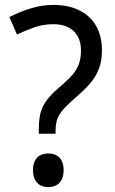

<svg xmlns="http://www.w3.org/2000/svg" viewBox="-20 -744 466 778"><path d="M137.2 -202.1V-220.2Q137.2 -248 140.9 -270.5Q144.5 -293 154.1 -312.5Q163.6 -332 179.7 -350.8Q195.8 -369.6 220.2 -390.1Q243.7 -410.2 260.3 -426.5Q276.9 -442.9 287.4 -459.7Q297.9 -476.6 303 -495.8Q308.1 -515.1 308.1 -541Q308.1 -564.5 300.8 -583.7Q293.5 -603 279.5 -616.9Q265.6 -630.9 244.9 -638.4Q224.1 -646 196.8 -646Q156.2 -646 119.6 -633.3Q83 -620.6 48.8 -604L18.1 -674.8Q57.6 -695.3 103.5 -709.7Q149.4 -724.1 196.8 -724.1Q242.2 -724.1 278.6 -711.7Q314.9 -699.2 340.3 -675.8Q365.7 -652.3 379.4 -618.4Q393.1 -584.5 393.1 -542Q393.1 -509.3 386.5 -483.6Q379.9 -458 366.7 -436Q353.5 -414.1 334 -393.6Q314.5 -373 288.1 -350.1Q262.7 -328.1 246.6 -311.8Q230.5 -295.4 221.2 -280Q211.9 -264.6 208.5 -248.5Q205.1 -232.4 205.1 -210.9V-202.1ZM113.8 -54.2Q113.8 -72.8 118.7 -85.7Q123.5 -98.6 131.8 -106.7Q140.1 -114.7 151.4 -118.4Q162.6 -122.1 175.8 -122.1Q188.5 -122.1 200 -118.4Q211.4 -114.7 219.7 -106.7Q228 -98.6 232.9 -85.7Q237.8 -72.8 237.8 -54.2Q237.8 -36.1 232.9 -23.2Q228 -10.3 219.7 -2Q211.4 6.3 200 10.3Q188.5 14.2 175.8 14.2Q162.6 14.2 151.4 10.3Q140.1 6.3 131.8 -2Q123.5 -10.3 118.7 -23.2Q113.8 -36.1 113.8 -54.2Z"/></svg>

Font: Droid Sans
Style: Regular
Weight: 400
Version: Version 1.00 build 113